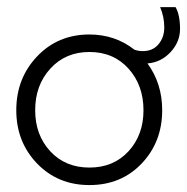

<svg xmlns="http://www.w3.org/2000/svg" viewBox="-20 -522 540 554"><path d="M238 12Q147 12 87 -50.2Q27 -112.5 27 -204Q27 -296 87 -359.2Q147 -422.5 238 -422.5Q312 -422.5 368 -378.5Q380 -374.5 392 -374.5Q421 -374.5 437.5 -394.5Q454 -414.5 454 -442.5Q454 -474 442 -501.5H486.5Q499.5 -479 499.5 -438.5Q499.5 -401 472 -371.5Q444.5 -342 405.5 -339Q448 -281 448 -204Q448 -112.5 388.8 -50.2Q329.5 12 238 12ZM394 -204Q394 -276 350.8 -324Q307.5 -372 238 -372Q169 -372 125.2 -324Q81.5 -276 81.5 -204Q81.5 -132.5 125 -85.5Q168.5 -38.5 238 -38.5Q307.5 -38.5 350.8 -85.5Q394 -132.5 394 -204Z"/></svg>

Font: League Spartan Light
Style: Regular
Weight: 277
Foundry: The League of Moveable Type
Version: Version 2.002